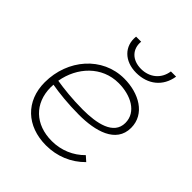

<svg xmlns="http://www.w3.org/2000/svg" viewBox="-198 -853 991 991"><g transform="rotate(45 298.0 -357.0)"><path d="M295 6C375 6 448 -24 503 -80L476 -104C431 -58 369 -31 300 -31C180 -31 100 -106 100 -224L101 -243C153 -234 224 -226 304 -226C421 -226 542 -257 542 -369C542 -470 444 -524 337 -524C178 -524 60 -387 60 -220C60 -83 154 6 295 6ZM359 -588C444 -588 506 -637 519 -720H481C472 -657 423 -620 363 -620C297 -620 258 -662 264 -720H227C218 -643 274 -588 359 -588ZM104 -275C124 -392 211 -487 333 -487C421 -487 503 -446 503 -366C503 -279 399 -259 299 -259C222 -259 153 -267 104 -275Z"/></g></svg>

Font: Fixel Display ExtraLight
Style: Italic
Weight: 200
Italic angle: -10°
Designer: AlfaBravo + MacPaw
Foundry: Kyrylo Tkachov, Marchela Mozhyna, Serhii Makarenko, Maria Weinstein, Zakhar Kryvoshyya
Version: Version 1.210;Glyphs 3.2 (3217)